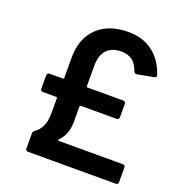

<svg xmlns="http://www.w3.org/2000/svg" viewBox="-128 -817 867 925"><g transform="rotate(20 305.0 -354.0)"><path d="M275 -210Q275 -146 235 -106Q234 -105 234 -103Q234 -103 234.5 -101.5Q235 -100 238 -100H567Q572 -100 575.5 -96.5Q579 -93 579 -88V-12Q579 -7 575.5 -3.5Q572 0 567 0H116Q111 0 107.5 -3.5Q104 -7 104 -12V-91Q104 -99 112 -105Q159 -137 159 -209V-290Q159 -295 154 -295H85Q80 -295 76.5 -298.5Q73 -302 73 -307V-377Q73 -382 76.5 -385.5Q80 -389 85 -389H154Q159 -389 159 -394V-498Q159 -597 217 -652.5Q275 -708 375 -708Q450 -708 501 -669Q552 -630 575 -560Q576 -558 576 -555Q576 -549 566 -546L481 -530H478Q471 -530 466 -539Q453 -576 430.5 -592Q408 -608 375 -608Q328 -608 301.5 -581Q275 -554 275 -500V-394Q275 -389 280 -389H464Q469 -389 472.5 -385.5Q476 -382 476 -377V-307Q476 -302 472.5 -298.5Q469 -295 464 -295H280Q275 -295 275 -290Z"/></g></svg>

Font: LinhAnh SemBd
Style: Regular
Weight: 600
Monospace: yes
Designer: Jeremy Tribby
Foundry: Tribby Type
Version: Version 1.408